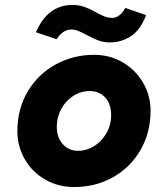

<svg xmlns="http://www.w3.org/2000/svg" viewBox="-20 -742 627 774"><path d="M359 -521Q422 -521 474 -491Q526 -461 556.5 -409Q587 -357 587 -295Q587 -208 546.5 -137.5Q506 -67 435.5 -27.5Q365 12 279 12Q215 12 162.5 -18Q110 -48 80 -100Q50 -152 50 -213Q50 -303 92 -373.5Q134 -444 205 -482.5Q276 -521 359 -521ZM295 -134Q329 -134 359.5 -153Q390 -172 409 -205Q428 -238 428 -277Q428 -324 403.5 -349.5Q379 -375 342 -375Q306 -375 275.5 -355.5Q245 -336 227 -303Q209 -270 209 -231Q209 -188 233 -161Q257 -134 295 -134ZM366 -693Q388 -681 402 -675.5Q416 -670 433 -670Q448 -670 462 -681Q476 -692 485 -710L569 -681Q546 -621 507.5 -596Q469 -571 424 -571Q398 -571 377.5 -578.5Q357 -586 331 -600Q311 -611 296.5 -617Q282 -623 267 -623Q234 -623 208 -584L125 -612Q172 -722 272 -722Q299 -722 320 -714.5Q341 -707 366 -693Z"/></svg>

Font: Arvo
Style: Bold Italic
Weight: 700
Italic angle: -13°
Designer: Anton Koovit (Cyrillic Expansion: Cyreal)
Foundry: Anton Koovit, Yassin Baggar
Version: Version 3.000